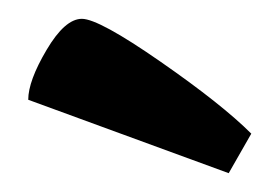

<svg xmlns="http://www.w3.org/2000/svg" viewBox="-20 -798 297 204"><path d="M223 -614 10 -692Q10 -712 29.5 -745Q49 -778 67 -778Q85 -778 150.5 -732.5Q216 -687 247 -656Z"/></svg>

Font: Convergence
Style: Regular
Weight: 400
Designer: Nicolas Silva and John Vargas
Foundry: Nicolas Silva and Jonh Vargas
Version: Version 1.002